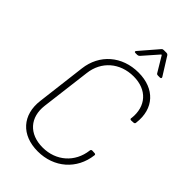

<svg xmlns="http://www.w3.org/2000/svg" viewBox="-269 -986 1083 1083"><g transform="rotate(45 272.5 -444.5)"><path d="M258 -773H273C278 -773 283 -775 287 -779L366 -869C368 -872 371 -871 372 -869L426 -779C429 -774 433 -773 438 -773H454C462 -773 465 -779 461 -785L394 -892C391 -896 387 -898 382 -898H360C355 -898 350 -897 346 -892L254 -785C248 -779 250 -773 258 -773ZM261 9C390 9 488 -76 503 -202C504 -208 500 -211 494 -211L476 -212C470 -212 466 -209 465 -203V-201C452 -97 372 -26 265 -26C156 -26 94 -97 107 -201L144 -499C156 -603 236 -673 345 -673C451 -673 514 -603 502 -499L501 -496C501 -490 504 -487 510 -487L528 -488C534 -488 539 -492 539 -498V-499C555 -625 478 -708 349 -708C218 -708 121 -624 106 -498L70 -203C54 -76 130 9 261 9Z"/></g></svg>

Font: Barlow ExtraLight
Style: Italic
Weight: 275
Italic angle: -7°
Designer: Jeremy Tribby
Foundry: Tribby Type
Version: Version 1.422;hotconv 1.0.109;makeotfexe 2.5.65596